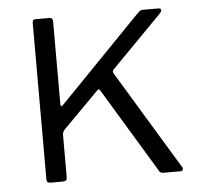

<svg xmlns="http://www.w3.org/2000/svg" viewBox="-44 -575 640 620"><g transform="rotate(-5 276.5 -265.0)"><path d="M525 -7Q525 0 515 0H461Q450 0 446 -10L281 -283Q279 -286 277 -286.5Q275 -287 271 -283L156 -167Q149 -160 149 -148V-15Q149 -6 146 -3Q143 0 134 0H97Q89 0 86 -2.5Q83 -5 83 -12V-518Q83 -525 85.5 -527.5Q88 -530 94 -530H139Q149 -530 149 -518V-252Q149 -243 152 -243Q154 -243 159 -248L422 -519Q428 -525 431.5 -527.5Q435 -530 441 -530H490Q500 -530 500 -524Q500 -519 494 -513L331 -347Q327 -343 327 -340Q327 -337 330 -332L522 -15Q525 -11 525 -7Z"/></g></svg>

Font: Libre Franklin Light
Style: Regular
Weight: 300
Designer: Pablo Impallari, Rodrigo Fuenzalida
Foundry: Impallari Type
Version: Version 1.002; ttfautohint (v1.5)